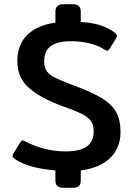

<svg xmlns="http://www.w3.org/2000/svg" viewBox="-20 -795 629 908"><path d="M242 57V11Q113 0 52 -42Q39 -51 39 -58Q39 -62 44 -70L76 -122Q82 -131 87 -131Q92 -131 100 -126Q141 -104 190.5 -91.5Q240 -79 289 -79Q360 -79 391.5 -103Q423 -127 423 -174Q423 -206 408 -225Q393 -244 365 -257.5Q337 -271 273 -294Q178 -328 120 -376.5Q62 -425 62 -505Q62 -584 109 -630Q156 -676 242 -688V-738Q242 -757 251 -766Q260 -775 280 -775H324Q344 -775 353 -766Q362 -757 362 -738V-691Q415 -688 453 -676Q491 -664 521 -642Q533 -633 533 -626Q533 -619 529 -614L498 -564Q492 -555 487 -555Q483 -555 475 -560Q447 -579 405.5 -589.5Q364 -600 315 -600Q252 -600 220.5 -577.5Q189 -555 189 -504Q189 -475 202 -457.5Q215 -440 238 -428.5Q261 -417 308 -399L350 -383Q427 -353 468.5 -326.5Q510 -300 530 -263.5Q550 -227 550 -170Q550 -97 502 -49Q454 -1 362 11V57Q362 76 353.5 84.5Q345 93 324 93H280Q260 93 251 84.5Q242 76 242 57Z"/></svg>

Font: Mitr
Style: Regular
Weight: 400
Designer: Thanarat Vachiruckul
Foundry: Cadson Demak
Version: Version 1.003